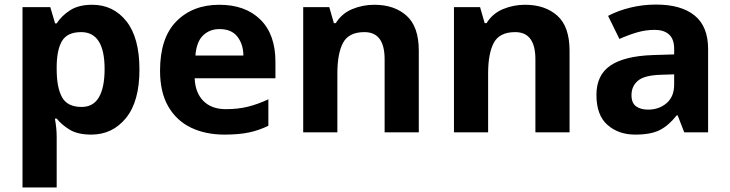

<svg xmlns="http://www.w3.org/2000/svg" viewBox="-20 -577 3182 837"><path d="M381.8 -556.2Q474.1 -556.2 531 -484.4Q587.9 -412.6 587.9 -273.9Q587.9 -134.3 529.1 -62.3Q470.2 9.8 377.9 9.8Q318.8 9.8 283.7 -11.7Q248.5 -33.2 227.1 -60.1H219.2Q227.1 -18.6 227.1 20V240.2H78.1V-545.9H199.2L220.2 -475.1H227.1Q248.5 -508.3 285.6 -532.2Q322.8 -556.2 381.8 -556.2ZM334 -437Q275.4 -437 252 -400.9Q228.5 -364.7 227.1 -291V-274.9Q227.1 -195.3 250.5 -153.1Q273.9 -110.8 335.9 -110.8Q386.7 -110.8 411.4 -153.3Q436 -195.8 436 -275.9Q436 -437 334 -437Z M936 -556.2Q1049.3 -556.2 1115 -491.7Q1180.7 -427.2 1180.7 -308.1V-235.8H828.6Q831.1 -172.9 866.5 -137Q901.9 -101.1 964.8 -101.1Q1017.1 -101.1 1060.5 -111.8Q1104 -122.6 1149.9 -144V-28.8Q1109.4 -8.8 1065.2 0.5Q1021 9.8 958 9.8Q876 9.8 812.7 -20.5Q749.5 -50.8 713.6 -112.8Q677.7 -174.8 677.7 -269Q677.7 -412.1 749 -484.1Q820.3 -556.2 936 -556.2ZM937 -450.2Q893.6 -450.2 865 -422.4Q836.4 -394.5 832 -335H1041Q1040.5 -384.3 1014.9 -417.2Q989.3 -450.2 937 -450.2Z M1611.8 -556.2Q1699.2 -556.2 1752.4 -508.5Q1805.7 -460.9 1805.7 -356V0H1656.7V-318.8Q1656.7 -437 1568.8 -437Q1500.5 -437 1475.6 -390.6Q1450.7 -344.2 1450.7 -256.8V0H1301.8V-545.9H1415.5L1435.5 -476.1H1443.8Q1469.7 -518.1 1515.1 -537.1Q1560.5 -556.2 1611.8 -556.2Z M2269 -556.2Q2356.4 -556.2 2409.7 -508.5Q2462.9 -460.9 2462.9 -356V0H2314V-318.8Q2314 -437 2226.1 -437Q2157.7 -437 2132.8 -390.6Q2107.9 -344.2 2107.9 -256.8V0H1959V-545.9H2072.8L2092.8 -476.1H2101.1Q2127 -518.1 2172.4 -537.1Q2217.8 -556.2 2269 -556.2Z M2839.8 -557.1Q2949.7 -557.1 3008.3 -509.3Q3066.9 -461.4 3066.9 -363.8V0H2962.9L2934.1 -74.2H2930.2Q2895 -29.8 2856.2 -10Q2817.4 9.8 2749 9.8Q2676.3 9.8 2628.2 -32.5Q2580.1 -74.7 2580.1 -163.1Q2580.1 -250 2641.1 -291.3Q2702.1 -332.5 2824.2 -336.9L2918.9 -339.8V-363.8Q2918.9 -406.7 2896.5 -426.8Q2874 -446.8 2834 -446.8Q2794.4 -446.8 2756.3 -435.5Q2718.3 -424.3 2680.2 -407.2L2630.9 -507.8Q2674.3 -530.8 2728.3 -543.9Q2782.2 -557.1 2839.8 -557.1ZM2918.9 -252.9 2861.3 -251Q2789.1 -249 2761 -225.1Q2732.9 -201.2 2732.9 -162.1Q2732.9 -127.9 2752.9 -113.5Q2772.9 -99.1 2805.2 -99.1Q2853 -99.1 2886 -127.4Q2918.9 -155.8 2918.9 -208Z"/></svg>

Font: Open Sans
Style: Bold
Weight: 700
Designer: Monotype Design Team
Foundry: Monotype Imaging Inc.
Version: Version 3.000; ttfautohint (v1.8.4)